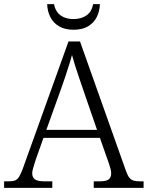

<svg xmlns="http://www.w3.org/2000/svg" viewBox="-22 -916 720 936"><path d="M-2 0V-32H19Q40 -32 51.5 -36.5Q63 -41 71.5 -55Q80 -69 90 -96L312 -714H368L592 -83Q600 -61 608 -50.5Q616 -40 628 -36Q640 -32 661 -32H678V0H435V-32H463Q496 -32 508 -41.5Q520 -51 520 -71Q520 -80 517 -92Q514 -104 510 -116Q506 -128 503 -136L465 -244H190L153 -140Q150 -131 146 -118Q142 -105 138.5 -92.5Q135 -80 135 -71Q135 -51 148.5 -41.5Q162 -32 196 -32H233V0ZM204 -283H451L382 -483Q373 -511 362.5 -540.5Q352 -570 343.5 -598Q335 -626 329 -648Q324 -628 315.5 -602Q307 -576 298 -547.5Q289 -519 279 -492ZM336 -771Q295 -771 266.5 -787.5Q238 -804 223.5 -832.5Q209 -861 208 -896H241Q249 -858 274 -840.5Q299 -823 336 -823Q373 -823 399 -840.5Q425 -858 432 -896H465Q464 -861 449.5 -832.5Q435 -804 407 -787.5Q379 -771 336 -771Z"/></svg>

Font: Noto Serif Kannada Light
Style: Regular
Weight: 300
Version: Version 2.003